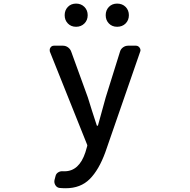

<svg xmlns="http://www.w3.org/2000/svg" viewBox="-20 -798 1040 1051"><path d="M621.1 -651.4Q593.8 -651.4 576.2 -669.4Q558.6 -687.5 558.6 -714.8Q558.6 -742.2 576.2 -760.3Q593.8 -778.3 621.1 -778.3Q649.4 -778.3 667.5 -760.3Q685.5 -742.2 685.5 -714.8Q685.5 -687.5 667.5 -669.4Q649.4 -651.4 621.1 -651.4ZM334 -714.8Q334 -742.2 351.6 -760.3Q369.1 -778.3 396.5 -778.3Q423.8 -778.3 441.9 -760.3Q460 -742.2 460 -714.8Q460 -687.5 441.9 -669.4Q423.8 -651.4 396.5 -651.4Q369.1 -651.4 351.6 -669.4Q334 -687.5 334 -714.8ZM723.6 -547.9Q736.3 -547.9 744.1 -537.1Q749 -530.3 749 -523.4Q749 -518.6 747.1 -514.6L556.6 35.2Q521.5 131.8 471.2 182.1Q420.9 232.4 339.8 232.4Q320.3 232.4 303.7 230.5Q290 227.5 282.7 214.8Q275.4 202.1 278.3 187.5L284.2 165Q287.1 152.3 299.3 145Q311.5 137.7 326.2 139.6Q329.1 139.6 333 139.6Q413.1 139.6 447.3 36.1L457 2.9Q459 -1 457 -5.9L252.9 -515.6Q252 -519.5 252 -524.4Q252 -531.2 255.9 -537.1Q262.7 -547.9 275.4 -547.9H324.2Q339.8 -547.9 352.5 -538.6Q365.2 -529.3 370.1 -514.6L460.9 -264.6Q466.8 -245.1 483.4 -192.4Q500 -139.6 509.8 -111.3Q510.7 -109.4 513.2 -109.4Q515.6 -109.4 516.6 -112.3L558.6 -264.6L636.7 -514.6Q640.6 -529.3 653.3 -538.6Q666 -547.9 681.6 -547.9Z"/></svg>

Font: Gen Jyuu Gothic L Monospace Medium
Style: Regular
Weight: 500
Designer: [Source Han Sans]
Ryoko NISHIZUKA  (kana & ideographs); Paul D. Hunt (Latin, Greek & Cyrillic); Wenlong ZHANG  (bopomofo
Version: Version 1.002.20150607